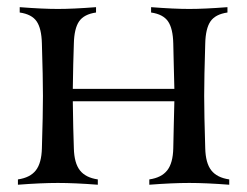

<svg xmlns="http://www.w3.org/2000/svg" viewBox="-20 -508 680 528"><path d="M605.5 -488.3V-473.6Q572.3 -468.8 558.8 -449.2Q545.4 -429.7 544.4 -388.2Q541.5 -294.4 541.5 -244.1Q541.5 -193.8 544.4 -100.1Q545.4 -59.6 561 -39.6Q576.7 -19.5 610.4 -14.6V0Q546.9 -4.9 500.5 -4.9Q454.1 -4.9 390.6 0V-14.6Q424.3 -19.5 439.9 -39.6Q455.6 -59.6 456.5 -100.1Q456.5 -109.9 457.8 -159.7Q459 -209.5 459.5 -229.5H180.2Q181.2 -150.4 183.1 -100.1Q184.1 -59.6 199.7 -39.6Q215.3 -19.5 249 -14.6V0Q185.5 -4.9 139.2 -4.9Q92.8 -4.9 29.3 0V-14.6Q63 -19.5 78.6 -39.6Q94.2 -59.6 95.2 -100.1Q98.1 -193.8 98.1 -244.1Q98.1 -294.4 95.2 -388.2Q94.2 -429.7 80.8 -449.2Q67.4 -468.8 34.2 -473.6V-488.3Q97.7 -483.4 139.2 -483.4Q180.7 -483.4 244.1 -488.3V-473.6Q210.9 -468.8 197.5 -449.2Q184.1 -429.7 183.1 -388.2Q181.2 -336.9 180.2 -263.7H459.5Q459 -284.2 457.8 -332Q456.5 -379.9 456.5 -388.2Q455.6 -429.7 442.1 -449.2Q428.7 -468.8 395.5 -473.6V-488.3Q459 -483.4 500.5 -483.4Q542 -483.4 605.5 -488.3Z"/></svg>

Font: Flanker
Style: Regular
Weight: 400
Designer: Flanker
Foundry: Flanker
Version: Version 2.027